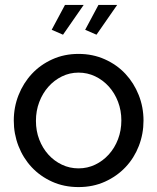

<svg xmlns="http://www.w3.org/2000/svg" viewBox="-20 -750 639 780"><path d="M236 -609 190 -629 244 -730H320ZM372 -609 326 -629 380 -730H456ZM299 10Q240 10 191.5 -12Q143 -34 108.5 -71Q74 -108 55 -157Q36 -206 36 -260Q36 -315 55.5 -364Q75 -413 109.5 -450Q144 -487 192.5 -509Q241 -531 299 -531Q357 -531 406 -509Q455 -487 489.5 -450Q524 -413 543.5 -364Q563 -315 563 -260Q563 -206 544 -157Q525 -108 490 -71Q455 -34 406.5 -12Q358 10 299 10ZM126 -259Q126 -218 139.5 -183Q153 -148 176.5 -122Q200 -96 231.5 -81Q263 -66 299 -66Q335 -66 366.5 -81Q398 -96 422 -122.5Q446 -149 459.5 -184.5Q473 -220 473 -261Q473 -301 459.5 -336.5Q446 -372 422 -398.5Q398 -425 366.5 -440Q335 -455 299 -455Q263 -455 231.5 -439.5Q200 -424 176.5 -397.5Q153 -371 139.5 -335.5Q126 -300 126 -259Z"/></svg>

Font: Boldmen Medium
Style: Regular
Weight: 400
Designer: Matt McInerney, Pablo Impallari, Rodrigo Fuenzalida
Foundry: LIVING CONCEPT
Version: Version 1.000